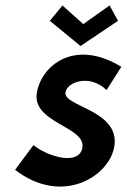

<svg xmlns="http://www.w3.org/2000/svg" viewBox="-20 -668 463 701"><path d="M102 -138 35 -48C209 86 383 -26 398 -137C415 -266 212 -279 219 -330C224 -369 308 -399 369 -339L423 -424C250 -530 128 -426 114 -326C100 -220 291 -205 281 -131C272 -62 158 -94 102 -138ZM208 -648 162 -592 274 -500 411 -592 380 -648 284 -580Z"/></svg>

Font: Hussar Tani
Style: Kurs
Weight: 700
Foundry: Cannot Into Space Fonts
Version: Version 0.92